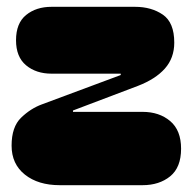

<svg xmlns="http://www.w3.org/2000/svg" viewBox="-20 -543 566 563"><path d="M155 0Q92 0 53 -31Q14 -62 14 -116Q14 -171 42 -198Q70 -225 103 -237L334 -323V-327H131Q86 -327 56.5 -351.5Q27 -376 27 -425Q27 -475 56.5 -499Q86 -523 131 -523H376Q424 -523 457.5 -500Q491 -477 491 -418Q491 -373 463.5 -342Q436 -311 384 -291L194 -219V-215H398Q447 -215 479 -188Q511 -161 511 -107Q511 -52 479 -26Q447 0 398 0Z"/></svg>

Font: Bagel Fat One
Style: Regular
Weight: 400
Designer: Kyung-won Kim
Foundry: JAMO
Version: Version 1.000; ttfautohint (v1.8.4.7-5d5b);gftools[0.9.28]